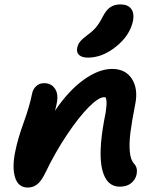

<svg xmlns="http://www.w3.org/2000/svg" viewBox="-20 -865 693 863"><path d="M376 -606Q348.1 -606 335.4 -617.9Q322.8 -629.9 327.1 -649.9Q330.1 -665.5 340.1 -678Q350.1 -690.4 371.1 -706.1Q397 -724.6 411.6 -742.2Q426.3 -759.8 441.9 -790Q457.5 -820.8 476.3 -833Q495.1 -845.2 521 -845.2Q554.7 -845.2 569.3 -825.7Q584 -806.2 578.1 -772Q564 -705.6 502 -655.8Q439.9 -606 376 -606ZM518.1 -25.9Q459 -25.9 439.9 -100.8Q420.9 -175.8 448.2 -324.2Q465.3 -402.3 455.1 -426.8Q452.1 -428.2 448.2 -428.2Q423.3 -428.2 378.4 -383.1Q333.5 -337.9 280.5 -258.5Q227.5 -179.2 184.1 -88.9Q167 -52.7 148.4 -37.4Q129.9 -22 105 -22Q61.5 -22 47.6 -68.1Q33.7 -114.3 48.8 -185.1Q60.1 -241.7 86.4 -314.2Q112.8 -386.7 124 -442.9Q127.9 -464.4 142.6 -477.8Q157.2 -491.2 178.2 -491.2Q210 -491.2 226.8 -466.8Q243.7 -442.4 234.9 -399.9Q232.4 -385.7 227.1 -367.2Q287.6 -457 355.7 -506.1Q423.8 -555.2 483.9 -555.2Q544.4 -555.2 573 -510.3Q601.6 -465.3 587.9 -397Q572.3 -317.9 566.2 -269Q560.1 -220.2 563.5 -183.1Q566.9 -146 583 -128.9Q599.6 -110.8 594.2 -82Q589.4 -58.1 569.8 -42Q550.3 -25.9 518.1 -25.9Z"/></svg>

Font: Shantell Sans Irregular Bouncy
Style: Italic
Weight: 600
Italic angle: -11.31°
Designer: Stephen Nixon, Anya Danilova, Shantell Martin
Foundry: Arrow Type
Version: Version 1.006;[9816181b4]